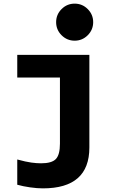

<svg xmlns="http://www.w3.org/2000/svg" viewBox="-20 -818 640 1057"><path d="M391 -594Q349 -594 319 -624Q289 -654 289 -696Q289 -738 319 -768Q349 -798 391 -798Q433 -798 463 -768Q493 -738 493 -696Q493 -654 463 -624Q433 -594 391 -594ZM216 219Q185 219 146 213.5Q107 208 75 199V60Q123 73 152.5 77Q182 81 206 81Q265 81 287.5 57.5Q310 34 310 -27V-391H75V-516H472V-6Q472 219 216 219Z"/></svg>

Font: Red Hat Mono
Style: Regular
Weight: 300
Monospace: yes
Designer: Pentagram, MCKL
Foundry: Pentagram, MCKL
Version: Version 1.023